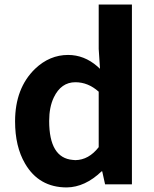

<svg xmlns="http://www.w3.org/2000/svg" viewBox="-20 -818 684 852"><path d="M276.4 13.7Q152.3 13.7 90.8 -92.8Q46.9 -168 46.9 -279.3Q46.9 -426.8 135.7 -512.7Q200.2 -574.2 282.2 -574.2Q353.5 -574.2 412.1 -523.4Q418 -517.6 423.8 -512.7L418 -600.6V-797.9H565.4V0H446.3L433.6 -57.6H430.7Q357.4 12.7 276.4 13.7ZM314.5 -107.4Q374 -108.4 418 -165V-411.1Q371.1 -453.1 314.5 -453.1Q251 -453.1 218.8 -385.7Q198.2 -342.8 198.2 -281.2Q198.2 -117.2 302.7 -108.4Q308.6 -107.4 314.5 -107.4Z"/></svg>

Font: Taipei Sans TC Beta
Style: Bold
Weight: 700
Designer: JT Foundry
Foundry: JT Foundry
Version: Version 1.000